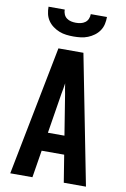

<svg xmlns="http://www.w3.org/2000/svg" viewBox="-102 -1014 705 1074"><g transform="rotate(10 250.0 -477.5)"><path d="M35 0 179 -735H321L465 0H339L314 -155H186L161 0ZM297 -260 260 -490Q257 -505 254.5 -519.5Q252 -534 250 -549Q248 -534 245.5 -519.5Q243 -505 240 -490L203 -260ZM250 -815Q229 -815 208.5 -817.5Q188 -820 169 -827.5Q150 -835 133 -847.5Q116 -860 104.5 -877Q93 -894 88.5 -914Q84 -934 84 -955H176Q176 -941 181.5 -928Q187 -915 198 -907Q209 -899 222.5 -896Q236 -893 250 -893Q264 -893 277.5 -896Q291 -899 302 -907Q313 -915 318.5 -928Q324 -941 324 -955H416Q416 -934 411.5 -914Q407 -894 395.5 -877Q384 -860 367 -847.5Q350 -835 331 -827.5Q312 -820 291.5 -817.5Q271 -815 250 -815Z"/></g></svg>

Font: Iosevka SS18 Extrabold
Style: Regular
Weight: 800
Monospace: yes
Designer: Belleve Invis
Foundry: Belleve Invis
Version: Version 25.1.1; ttfautohint (v1.8.4)